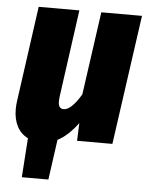

<svg xmlns="http://www.w3.org/2000/svg" viewBox="-51 -574 608 785"><g transform="rotate(5 253.0 -182.0)"><path d="M500 -532 425 0H280L283 -73Q242 -18 200 3L177 168H68L79 7Q50 -7 34.5 -36.5Q19 -66 19 -107Q19 -125 22 -144L76 -532H243L193 -171Q192 -164 192 -154Q192 -124 214 -124Q245 -124 285 -191L333 -532Z"/></g></svg>

Font: Fira Sans Condensed ExtraBold
Style: Italic
Weight: 800
Width: 3
Italic angle: -8°
Designer: bBox Type GmbH & Carrois Corporate GbR & Edenspiekermann AG
Foundry: bBox Type GmbH & Carrois Corporate GbR & Edenspiekermann AG
Version: Version 4.301